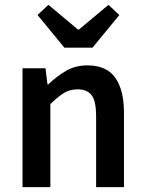

<svg xmlns="http://www.w3.org/2000/svg" viewBox="-20 -773 600 793"><path d="M73 0V-491H168L176 -425H180Q213 -457 252 -480Q291 -503 341 -503Q420 -503 456 -452Q492 -401 492 -308V0H377V-293Q377 -354 359 -379Q341 -404 300 -404Q268 -404 243.5 -388.5Q219 -373 188 -343V0ZM246 -576 135 -711 180 -753 302 -651H306L428 -753L473 -711L362 -576Z"/></svg>

Font: Source Sans Pro SemiBold
Style: Regular
Weight: 600
Designer: Paul D. Hunt
Foundry: Adobe Systems Incorporated
Version: Version 2.045;hotconv 1.0.109;makeotfexe 2.5.65596